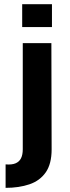

<svg xmlns="http://www.w3.org/2000/svg" viewBox="-20 -713 339 926"><path d="M7 193V79.8Q36.6 82.4 54.8 74.8Q73 67.2 81.4 50.3Q89.8 33.4 89.8 7V-505H227.8L229 7.4Q229 77.4 200.7 118.1Q172.4 158.8 122 175.9Q71.6 193 7 193ZM87 -582.6V-692.8H230.6V-582.6Z"/></svg>

Font: Maven Pro VF Beta
Style: Regular
Weight: 400
Designer: Joe Prince
Foundry: Joe Prince
Version: Version 2.002